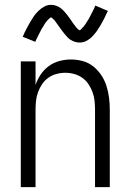

<svg xmlns="http://www.w3.org/2000/svg" viewBox="-20 -774 540 794"><path d="M66 0V-520H127V-423Q135 -446 148.5 -466Q162 -486 181.5 -500.5Q201 -515 225 -521.5Q249 -528 273 -528Q298 -528 322 -521.5Q346 -515 365.5 -499.5Q385 -484 399 -463Q413 -442 420.5 -418Q428 -394 431 -369.5Q434 -345 434 -320V0H373V-320Q373 -339 371 -357.5Q369 -376 362.5 -393.5Q356 -411 345.5 -426.5Q335 -442 320 -452.5Q305 -463 287 -468Q269 -473 250 -473Q231 -473 213 -468Q195 -463 180 -452.5Q165 -442 154.5 -426.5Q144 -411 137.5 -393.5Q131 -376 129 -357.5Q127 -339 127 -320V0ZM309 -598Q303 -598 298 -599Q293 -600 288.5 -601.5Q284 -603 279 -605.5Q274 -608 270 -610.5Q266 -613 262.5 -616.5Q259 -620 255.5 -624Q252 -628 248.5 -632Q245 -636 242 -640Q239 -644 236 -648Q233 -652 230 -656Q227 -660 224 -664.5Q221 -669 217.5 -673.5Q214 -678 211 -682.5Q208 -687 205.5 -690Q203 -693 198 -697.5Q193 -702 192 -702Q188 -702 186 -699.5Q184 -697 181 -694.5Q178 -692 175 -688.5Q172 -685 170.5 -683Q169 -681 167.5 -679Q166 -677 164.5 -674.5Q163 -672 161.5 -669Q160 -666 158 -663.5Q156 -661 154 -657.5Q152 -654 150.5 -651Q149 -648 147 -644Q145 -640 143 -636.5Q141 -633 139 -628.5Q137 -624 134.5 -619.5Q132 -615 130 -610.5Q128 -606 126 -601L74 -622Q82 -641 90 -656Q98 -671 105.5 -684Q113 -697 120 -707Q127 -717 138 -728Q149 -739 162.5 -746.5Q176 -754 191 -754Q197 -754 202 -753Q207 -752 211.5 -750.5Q216 -749 221 -746.5Q226 -744 230 -741Q234 -738 237.5 -735Q241 -732 244.5 -728Q248 -724 251.5 -720Q255 -716 258 -712Q261 -708 264 -704Q267 -700 270 -696Q273 -692 276 -687Q279 -682 282.5 -677.5Q286 -673 289 -669Q292 -665 294.5 -661.5Q297 -658 302 -653.5Q307 -649 308 -649Q312 -649 314 -651.5Q316 -654 319 -657Q322 -660 325 -663.5Q328 -667 329.5 -669Q331 -671 332.5 -673Q334 -675 335.5 -677.5Q337 -680 338.5 -682.5Q340 -685 342 -688Q344 -691 346 -694Q348 -697 349.5 -700.5Q351 -704 353 -707.5Q355 -711 357 -715Q359 -719 361 -723Q363 -727 365.5 -731.5Q368 -736 370 -741Q372 -746 374 -751L426 -729Q418 -711 410 -695.5Q402 -680 394.5 -667.5Q387 -655 380 -645Q373 -635 362 -623.5Q351 -612 337.5 -605Q324 -598 309 -598Z"/></svg>

Font: Iosevka Fixed SS04 Light
Style: Regular
Weight: 300
Monospace: yes
Designer: Belleve Invis
Foundry: Belleve Invis
Version: Version 32.5.0